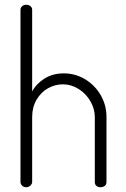

<svg xmlns="http://www.w3.org/2000/svg" viewBox="-20 -786 528 806"><path d="M90 0Q80 0 73 -6.5Q66 -13 66 -22V-745Q66 -754 73 -760Q80 -766 90 -766Q101 -766 108 -760Q115 -754 115 -745V-402Q132 -434 166.5 -456Q201 -478 248 -478Q296 -478 337 -453.5Q378 -429 402.5 -387Q427 -345 427 -295V-22Q427 -11 419.5 -5.5Q412 0 402 0Q392 0 385 -5.5Q378 -11 378 -22V-295Q378 -329 359.5 -361Q341 -393 310 -412.5Q279 -432 244 -432Q211 -432 181.5 -415.5Q152 -399 133.5 -367.5Q115 -336 115 -295V-22Q115 -14 107.5 -7Q100 0 90 0Z"/></svg>

Font: Dosis
Style: Regular
Weight: 400
Designer: Edgar Tolentino, Pablo Impallari, Igino Marini
Foundry: Edgar Tolentino, Pablo Impallari, Igino Marini
Version: Version 1.007;Glyphs 3.1.1 (3134)